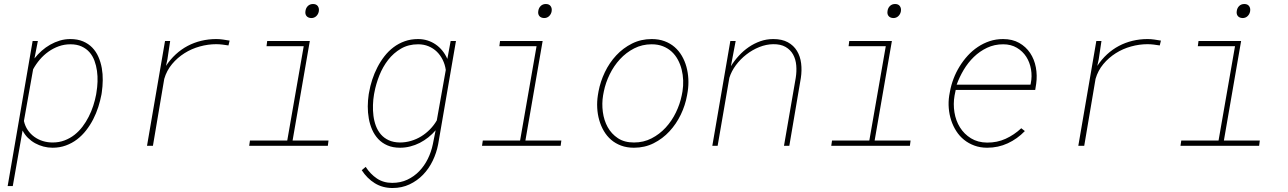

<svg xmlns="http://www.w3.org/2000/svg" viewBox="-20 -735 6496 968"><path d="M491.7 -259.3Q485.8 -228 475.6 -195.8Q465.3 -163.6 450 -133.8Q434.6 -104 414.3 -77.9Q394 -51.8 368.4 -32.2Q342.8 -12.7 312 -1.5Q281.2 9.8 245.1 9.8Q221.7 9.8 199.2 3.9Q176.8 -2 157 -12.9Q137.2 -23.9 120.8 -40Q104.5 -56.2 93.8 -77.1L44.4 203.1H18.6L144.5 -528.3H170.9L153.8 -440.4Q169.9 -460.9 189.9 -478.8Q210 -496.6 233.2 -509.8Q256.3 -522.9 281.7 -530.5Q307.1 -538.1 334.5 -538.1Q371.1 -538.1 398.7 -526.4Q426.3 -514.6 445.3 -494.9Q464.4 -475.1 476.1 -448.5Q487.8 -421.9 493.2 -391.8Q498.5 -361.8 498 -330.6Q497.6 -299.3 493.2 -269.5ZM466.3 -269.5Q470.7 -294.9 471.7 -322.8Q472.7 -350.6 469 -377.4Q465.3 -404.3 456.3 -428.7Q447.3 -453.1 431.4 -471.4Q415.5 -489.7 391.6 -500.7Q367.7 -511.7 335 -511.7Q304.2 -511.7 276.4 -501.7Q248.5 -491.7 224.4 -474.6Q200.2 -457.5 180.7 -434.6Q161.1 -411.6 147 -385.7L100.6 -125Q106.4 -99.1 120.1 -79.1Q133.8 -59.1 153.1 -45.2Q172.4 -31.2 196 -23.9Q219.7 -16.6 245.6 -16.6Q277.8 -16.6 305.4 -27.1Q333 -37.6 355.5 -55.2Q377.9 -72.8 395.8 -96.2Q413.6 -119.6 427.2 -146.5Q440.9 -173.3 450.2 -202.1Q459.5 -231 464.8 -259.3Z M1070.3 -538.1Q1087.4 -538.1 1104.2 -535.6Q1121.1 -533.2 1137.7 -530.3L1131.8 -505.9Q1116.2 -508.3 1100.8 -510.3Q1085.4 -512.2 1069.8 -512.2Q1028.8 -512.2 987.3 -500.7Q945.8 -489.3 910.2 -466.8Q874.5 -444.3 847.4 -411.9Q820.3 -379.4 808.1 -337.4L751 0H721.2L812 -528.3H837.9L824.2 -436.5L816.9 -402.8Q838.4 -435.5 866 -460.9Q893.6 -486.3 925.8 -503.4Q958 -520.5 994.6 -529.3Q1031.2 -538.1 1070.3 -538.1Z M1327.1 -528.3H1542L1455.1 -26.4H1636.2L1632.8 0H1236.3L1240.2 -26.4H1428.2L1511.2 -502H1323.7ZM1520 -679.2Q1522 -694.8 1532.2 -704.8Q1542.5 -714.8 1558.1 -714.8Q1574.7 -714.8 1582.3 -704.1Q1589.8 -693.4 1587.4 -678.2Q1585 -663.6 1574.5 -653.6Q1564 -643.6 1548.3 -644Q1532.7 -645 1525.1 -654.5Q1517.6 -664.1 1520 -679.2Z M1840.8 -269.5Q1846.2 -301.3 1856.7 -333.5Q1867.2 -365.7 1882.6 -395.5Q1897.9 -425.3 1918.2 -451.4Q1938.5 -477.5 1964.1 -496.8Q1989.7 -516.1 2020.5 -527.1Q2051.3 -538.1 2087.9 -538.1Q2112.8 -538.1 2135.3 -531Q2157.7 -523.9 2176.8 -510.7Q2195.8 -497.6 2210.7 -479Q2225.6 -460.4 2235.4 -438L2252 -528.3H2278.8L2189 -7.3Q2180.7 36.1 2161.4 75.9Q2142.1 115.7 2112.8 146Q2083.5 176.3 2044.7 194.6Q2005.9 212.9 1959 212.9Q1908.7 212.9 1869.6 188.7Q1830.6 164.6 1803.7 123L1823.7 106.4Q1847.2 142.6 1880.1 164.8Q1913.1 187 1957.5 187Q1999.5 187 2033.7 170.9Q2067.9 154.8 2093.8 127.9Q2119.6 101.1 2137 65.9Q2154.3 30.8 2162.1 -7.3L2176.3 -78.1Q2159.7 -58.6 2139.4 -42.5Q2119.1 -26.4 2096.2 -14.6Q2073.2 -2.9 2048.1 3.4Q2022.9 9.8 1997.1 9.8Q1960.4 9.8 1933.3 -2Q1906.2 -13.7 1887.2 -33.9Q1868.2 -54.2 1856.4 -80.8Q1844.7 -107.4 1839.4 -137.5Q1834 -167.5 1834.2 -198.7Q1834.5 -230 1838.9 -259.3ZM1865.7 -259.3Q1861.3 -233.9 1860.4 -206.1Q1859.4 -178.2 1862.8 -151.4Q1866.2 -124.5 1875.2 -100.3Q1884.3 -76.2 1900.1 -57.6Q1916 -39.1 1939.7 -28.1Q1963.4 -17.1 1996.1 -16.6Q2024.9 -16.6 2052.2 -24.7Q2079.6 -32.7 2103.8 -47.6Q2127.9 -62.5 2147.9 -83Q2168 -103.5 2182.1 -127.9L2227.5 -382.3Q2223.6 -409.7 2211.9 -433.3Q2200.2 -457 2182.4 -474.4Q2164.6 -491.7 2140.6 -501.7Q2116.7 -511.7 2087.9 -511.7Q2039.1 -511.7 2001.5 -489.7Q1963.9 -467.8 1936.8 -432.9Q1909.7 -397.9 1892.6 -354.7Q1875.5 -311.5 1867.7 -269.5Z M2501 -528.3H2715.8L2628.9 -26.4H2810.1L2806.6 0H2410.2L2414.1 -26.4H2602.1L2685.1 -502H2497.6ZM2693.8 -679.2Q2695.8 -694.8 2706.1 -704.8Q2716.3 -714.8 2731.9 -714.8Q2748.5 -714.8 2756.1 -704.1Q2763.7 -693.4 2761.2 -678.2Q2758.8 -663.6 2748.3 -653.6Q2737.8 -643.6 2722.2 -644Q2706.5 -645 2699 -654.5Q2691.4 -664.1 2693.8 -679.2Z M2997.6 -274.4Q3006.8 -323.7 3029.5 -371.1Q3052.2 -418.5 3086.7 -455.6Q3121.1 -492.7 3166.3 -515.4Q3211.4 -538.1 3265.6 -538.1Q3301.8 -538.1 3330.6 -527.3Q3359.4 -516.6 3381.1 -497.8Q3402.8 -479 3417.7 -453.4Q3432.6 -427.7 3440.7 -398.4Q3448.7 -369.1 3450.4 -337.4Q3452.1 -305.7 3447.3 -274.4L3443.8 -253.9Q3435.1 -204.6 3412.4 -157.2Q3389.6 -109.9 3355.2 -72.8Q3320.8 -35.6 3275.6 -12.9Q3230.5 9.8 3176.3 9.8Q3140.1 9.8 3111.3 -1Q3082.5 -11.7 3060.8 -30.5Q3039.1 -49.3 3024.2 -75Q3009.3 -100.6 3001 -129.9Q2992.7 -159.2 2991 -190.9Q2989.3 -222.7 2994.1 -253.9ZM3020.5 -253.9Q3013.7 -212.9 3019.3 -170.7Q3024.9 -128.4 3043.7 -94.2Q3062.5 -60.1 3095.2 -38.3Q3127.9 -16.6 3176.3 -16.6Q3224.6 -16.6 3264.9 -37.4Q3305.2 -58.1 3336.2 -91.8Q3367.2 -125.5 3387.7 -168Q3408.2 -210.4 3417 -253.9L3420.9 -274.4Q3425.3 -301.8 3424.3 -329.8Q3423.3 -357.9 3416.7 -384.3Q3410.2 -410.6 3397.7 -433.8Q3385.3 -457 3366.5 -474.4Q3347.7 -491.7 3322.5 -501.7Q3297.4 -511.7 3265.6 -511.7Q3217.8 -511.7 3177.2 -491Q3136.7 -470.2 3105.7 -436.5Q3074.7 -402.8 3054 -360.4Q3033.2 -317.9 3024.4 -274.4Z M3665 -401.4Q3682.6 -429.7 3705.3 -454.3Q3728 -479 3755.1 -497.6Q3782.2 -516.1 3813.2 -527.1Q3844.2 -538.1 3878.9 -538.1Q3922.4 -538.1 3951.9 -522Q3981.4 -505.9 3998 -478.5Q4014.6 -451.2 4019 -415.8Q4023.4 -380.4 4017.6 -341.8L3959.5 0H3932.6L3991.7 -341.8Q3997.1 -374.5 3994.4 -405.5Q3991.7 -436.5 3978.5 -460.2Q3965.3 -483.9 3940.7 -498.3Q3916 -512.7 3877.9 -512.2Q3843.3 -511.7 3808.3 -497.8Q3773.4 -483.9 3743.2 -460.4Q3712.9 -437 3690.2 -406.5Q3667.5 -376 3657.2 -342.8L3598.1 0H3571.3L3662.1 -528.3H3689L3665 -401.4Z M4261.7 -528.3H4476.6L4389.6 -26.4H4570.8L4567.4 0H4170.9L4174.8 -26.4H4362.8L4445.8 -502H4258.3ZM4454.6 -679.2Q4456.5 -694.8 4466.8 -704.8Q4477.1 -714.8 4492.7 -714.8Q4509.3 -714.8 4516.8 -704.1Q4524.4 -693.4 4522 -678.2Q4519.5 -663.6 4509 -653.6Q4498.5 -643.6 4482.9 -644Q4467.3 -645 4459.7 -654.5Q4452.1 -664.1 4454.6 -679.2Z M4957 9.8Q4921.9 9.8 4892.6 -1Q4863.3 -11.7 4840.3 -30.3Q4817.4 -48.8 4801.3 -74Q4785.2 -99.1 4775.6 -128.2Q4766.1 -157.2 4763.4 -189.2Q4760.7 -221.2 4765.6 -252.9L4769.5 -274.4Q4775.4 -306.6 4787.6 -338.6Q4799.8 -370.6 4817.9 -399.9Q4835.9 -429.2 4859.1 -454.6Q4882.3 -480 4910.2 -498.5Q4938 -517.1 4969.7 -527.6Q5001.5 -538.1 5037.1 -538.1Q5084 -538.1 5118.2 -518.8Q5152.3 -499.5 5173.6 -467.8Q5194.8 -436 5202.4 -395.5Q5210 -355 5204.1 -312.5L5199.2 -281.7H4798.3L4796.9 -274.4L4792.5 -252.9Q4785.2 -210.9 4792 -168.7Q4798.8 -126.5 4819.8 -92.8Q4840.8 -59.1 4875.2 -37.8Q4909.7 -16.6 4956.5 -16.1Q5006.8 -15.6 5049.8 -35.2Q5092.8 -54.7 5128.9 -88.4L5147 -74.2Q5108.9 -34.7 5060.8 -12.5Q5012.7 9.8 4957 9.8ZM5037.6 -511.7Q4993.7 -511.7 4956.5 -494.1Q4919.4 -476.6 4889.9 -448Q4860.4 -419.4 4838.6 -382.8Q4816.9 -346.2 4803.2 -308.1H5175.3L5176.8 -314.5Q5184.1 -350.1 5178 -385.5Q5171.9 -420.9 5154.1 -448.7Q5136.2 -476.6 5106.7 -494.1Q5077.1 -511.7 5037.6 -511.7Z M5765.6 -538.1Q5782.7 -538.1 5799.6 -535.6Q5816.4 -533.2 5833 -530.3L5827.1 -505.9Q5811.5 -508.3 5796.1 -510.3Q5780.8 -512.2 5765.1 -512.2Q5724.1 -512.2 5682.6 -500.7Q5641.1 -489.3 5605.5 -466.8Q5569.8 -444.3 5542.7 -411.9Q5515.6 -379.4 5503.4 -337.4L5446.3 0H5416.5L5507.3 -528.3H5533.2L5519.5 -436.5L5512.2 -402.8Q5533.7 -435.5 5561.3 -460.9Q5588.9 -486.3 5621.1 -503.4Q5653.3 -520.5 5689.9 -529.3Q5726.6 -538.1 5765.6 -538.1Z M6022.5 -528.3H6237.3L6150.4 -26.4H6331.5L6328.1 0H5931.6L5935.5 -26.4H6123.5L6206.5 -502H6019ZM6215.3 -679.2Q6217.3 -694.8 6227.5 -704.8Q6237.8 -714.8 6253.4 -714.8Q6270 -714.8 6277.6 -704.1Q6285.2 -693.4 6282.7 -678.2Q6280.3 -663.6 6269.8 -653.6Q6259.3 -643.6 6243.7 -644Q6228 -645 6220.5 -654.5Q6212.9 -664.1 6215.3 -679.2Z"/></svg>

Font: Roboto Mono Thin
Style: Italic
Weight: 250
Designer: Google
Version: Version 2.000985; 2015; ttfautohint (v1.3)